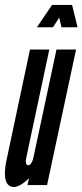

<svg xmlns="http://www.w3.org/2000/svg" viewBox="-32 -747 333 775"><path d="M178 -727 117 -637H182L207 -676L216 -637H281L259 -727ZM104 -116C100 -95 92 -80 82 -80C72 -80 70 -94 75 -115L167 -547H89L-6 -99C-13 -66 -24 8 25 8C42 8 72 -13 85 -28L79 0H158L275 -547H196Z"/></svg>

Font: League Gothic Condensed Italic
Style: Regular
Weight: 400
Width: 3
Designer: Tyler Finck
Foundry: The League of Moveable Type
Version: Version 1.001;PS 001.001;hotconv 1.0.56;makeotf.lib2.0.21325